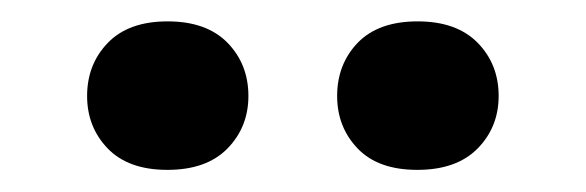

<svg xmlns="http://www.w3.org/2000/svg" viewBox="-20 -735 540 177"><path d="M60.3 -646.5Q60.3 -675.8 79.5 -695.6Q98.6 -715.3 134.5 -715.3Q170.4 -715.3 189.7 -695.6Q209 -675.8 209 -646.5Q209 -617.9 189.7 -598.1Q170.4 -578.4 134.3 -578.4Q98.4 -578.4 79.3 -598.1Q60.3 -617.9 60.3 -646.5ZM290.8 -646.5Q290.8 -675.8 309.8 -695.6Q328.9 -715.3 365 -715.3Q400.9 -715.3 420.3 -695.6Q439.7 -675.8 439.7 -646.5Q439.7 -617.9 420.3 -598.1Q400.9 -578.4 364.7 -578.4Q328.6 -578.4 309.7 -598.1Q290.8 -617.9 290.8 -646.5Z"/></svg>

Font: RobotoFlex
Style: Regular
Weight: 400
Designer: Berlow after Robertson
Foundry: Google
Version: Version 2.136